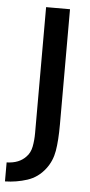

<svg xmlns="http://www.w3.org/2000/svg" viewBox="-72 -663 403 856"><g transform="rotate(5 130.0 -235.0)"><path d="M206 -630V-115Q206 -42 198 4.5Q190 51 163 86Q131 128 83 143.5Q35 159 -16 160V75Q13 74 34 65.5Q55 57 70 41Q88 23 93.5 -5.5Q99 -34 99 -66V-630Z"/></g></svg>

Font: Ek Mukta Medium
Style: Regular
Weight: 500
Designer: Girish Dalvi and Yashodeep Gholap
Foundry: Ek Type
Version: Version 2.538;PS 1.002;hotconv 16.6.51;makeotf.lib2.5.65220;